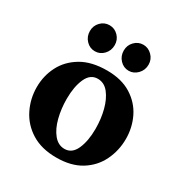

<svg xmlns="http://www.w3.org/2000/svg" viewBox="-149 -724 802 845"><g transform="rotate(30 252.0 -301.0)"><path d="M257 -434Q331 -434 380.5 -403Q430 -372 454.5 -322Q479 -272 479 -214Q479 -155 454 -103.5Q429 -52 379 -21Q329 10 254 10Q179 10 128 -21.5Q77 -53 51 -105Q25 -157 25 -216Q25 -274 50.5 -323.5Q76 -373 127.5 -403.5Q179 -434 257 -434ZM165 -237Q165 -187 176.5 -142Q188 -97 211 -69Q234 -41 266 -41Q304 -41 322.5 -82.5Q341 -124 341 -186Q341 -236 329.5 -280.5Q318 -325 295.5 -353.5Q273 -382 240 -382Q202 -382 183.5 -340.5Q165 -299 165 -237ZM167 -480Q141 -480 122.5 -499.5Q104 -519 104 -547Q104 -574 122.5 -593Q141 -612 167 -612Q193 -612 211.5 -593Q230 -574 230 -547Q230 -519 211.5 -499.5Q193 -480 167 -480ZM339 -480Q313 -480 294.5 -499.5Q276 -519 276 -547Q276 -574 294.5 -593Q313 -612 339 -612Q364 -612 383 -593Q402 -574 402 -547Q402 -519 383 -499.5Q364 -480 339 -480Z"/></g></svg>

Font: Alkalami
Style: Regular
Weight: 400
Designer: Becca Hirsbrunner Spalinger
Foundry: SIL International
Version: Version 2.000